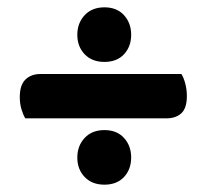

<svg xmlns="http://www.w3.org/2000/svg" viewBox="-20 -553 564 524"><path d="M49 -230Q43 -240 38.5 -255Q34 -270 34 -288Q34 -321 49.5 -336Q65 -351 90 -351H475Q481 -342 485.5 -325.5Q490 -309 490 -291Q490 -258 475 -244Q460 -230 434 -230ZM191 -123Q191 -155 211 -176.5Q231 -198 265 -198Q299 -198 318.5 -176.5Q338 -155 338 -123Q338 -91 318.5 -70Q299 -49 265 -49Q231 -49 211 -70Q191 -91 191 -123ZM191 -458Q191 -490 211 -511.5Q231 -533 265 -533Q299 -533 318.5 -511.5Q338 -490 338 -458Q338 -426 318.5 -405Q299 -384 265 -384Q231 -384 211 -405Q191 -426 191 -458Z"/></svg>

Font: Baloo Bhai 2
Style: Bold
Weight: 700
Designer: Supriya Tembe, Noopur Datye and Ek Type
Foundry: Ek Type
Version: Version 1.640;PS 1.000;hotconv 16.6.51;makeotf.lib2.5.65220;